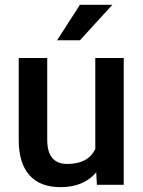

<svg xmlns="http://www.w3.org/2000/svg" viewBox="-20 -770 596 800"><path d="M58.1 0ZM380.9 -51.8Q328.6 9.8 232.4 9.8Q146.5 9.8 102.3 -40.5Q58.1 -90.8 58.1 -186V-528.3H176.8V-187.5Q176.8 -86.9 260.3 -86.9Q346.7 -86.9 377 -148.9V-528.3H495.6V0H383.8ZM313 -750H448.2L313 -602.1H217.8Z"/></svg>

Font: Roboto Medium
Style: Regular
Weight: 500
Designer: Google
Version: Version 2.134; 2016; ttfautohint (v1.6)